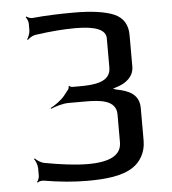

<svg xmlns="http://www.w3.org/2000/svg" viewBox="-50 -706 680 761"><g transform="rotate(-5 290.0 -325.0)"><path d="M418 -351C453 -362 484 -386 484 -426V-551C484 -592 467 -620 432 -636C397 -651 344 -659 272 -659C214 -659 159 -657 107 -652C99 -651 87 -656 83 -660L80 -657C84 -653 90 -640 90 -632V-604C90 -593 83 -576 78 -569L81 -567C86 -573 100 -582 111 -584C173 -593 227 -597 273 -597C353 -597 393 -580 393 -546V-430C393 -371 327 -366 268 -366H239C236 -366 230 -369 229 -371L225 -369C226 -367 225 -361 223 -358L205 -335C190 -316 163 -298 147 -290L149 -287C165 -294 196 -304 220 -304H285C343 -304 409 -300 409 -242V-131C409 -81 365 -56 276 -56C229 -56 171 -63 101 -76C89 -79 73 -89 67 -97L64 -94C70 -87 77 -69 77 -56V-26C77 -19 72 -7 68 -3L70 0C74 -4 86 -7 93 -6C158 5 216 10 266 10C338 10 406 4 450 -26C479 -45 503 -81 503 -129V-259C503 -314 461 -331 415 -340C407 -342 397 -346 390 -346L391 -342C397 -342 409 -349 418 -351Z"/></g></svg>

Font: Gamestation Storm
Style: Regular
Weight: 400
Designer: Jonas Hecksher
Foundry: Jonas Hecksher, Playtypeª, e-types AS
Version: Version 1.003